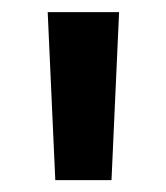

<svg xmlns="http://www.w3.org/2000/svg" viewBox="-20 -720 274 316"><path d="M71 -423.5 58.5 -700H176L163.5 -423.5Z"/></svg>

Font: Geologica Thin Roman Medium
Style: Regular
Weight: 500
Version: Version 1.010;gftools[0.9.28]